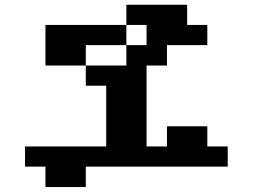

<svg xmlns="http://www.w3.org/2000/svg" viewBox="-20 -712 1040 790"><path d="M167 -442.4V-609.4H500V-526.4H333V-442.4ZM83 -26.4V-109.4H417V-359.4H333V-442.4H500V-526.4H583V-609.4H500V-692.4H750V-609.4H833V-526.4H667V-442.4H583V-109.4H667V-192.4H833V-109.4H917V-26.4H333V57.6H167V-26.4Z"/></svg>

Font: KH Dot Dougenzaka 12
Style: Regular
Weight: 400
Designer: Original version for X68000 by Keitarou Hiraki (http://hp.vector.co.jp/authors/VA000874/) / TrueType conversion by Homem
Version: Version 1.00.20150527